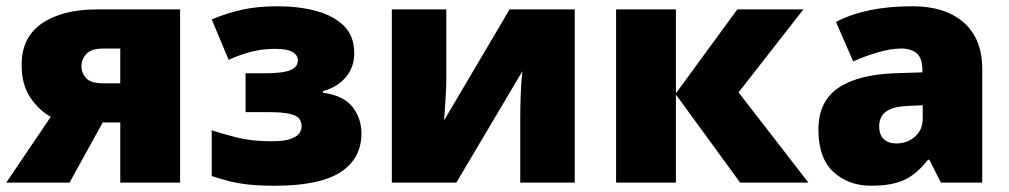

<svg xmlns="http://www.w3.org/2000/svg" viewBox="-32 -583 3220 613"><path d="M190 0H-12L130 -210Q92 -231 64.5 -272Q37 -313 37 -376Q37 -464 102 -508.5Q167 -553 279 -553H543V0H352V-192H296ZM228 -370Q228 -350 243 -333.5Q258 -317 298 -317H352V-428H297Q260 -428 244 -411Q228 -394 228 -370Z M854 -563Q922 -563 977.5 -548Q1033 -533 1066 -500.5Q1099 -468 1099 -413Q1099 -368 1071.5 -336Q1044 -304 999 -292V-287Q1065 -278 1093.5 -241.5Q1122 -205 1122 -157Q1122 -77 1055.5 -33.5Q989 10 845 10Q795 10 760 6Q725 2 698 -5Q671 -12 644 -21V-167Q677 -156 724.5 -144Q772 -132 834 -132Q877 -132 897.5 -140Q918 -148 924.5 -159Q931 -170 931 -179Q931 -194 923.5 -204Q916 -214 893 -219.5Q870 -225 824 -225H752V-349H812Q871 -349 895 -359Q919 -369 919 -390Q919 -407 902 -417Q885 -427 846 -427Q806 -427 771 -418Q736 -409 698 -392L644 -521Q694 -542 743 -552.5Q792 -563 854 -563Z M1393 -338Q1393 -304 1390.5 -266.5Q1388 -229 1386 -199L1595 -553H1803V0H1629V-200Q1629 -239 1630.5 -281.5Q1632 -324 1636 -356L1425 0H1219V-553H1393Z M2322 -553H2533L2326 -288L2549 0H2331L2126 -281V0H1935V-553H2126V-285Z M2881 -563Q2986 -563 3045 -511Q3104 -459 3104 -363V0H2972L2935 -73H2931Q2908 -44 2883.5 -25.5Q2859 -7 2827 1.5Q2795 10 2749 10Q2677 10 2629 -34Q2581 -78 2581 -169Q2581 -258 2642.5 -301Q2704 -344 2821 -349L2913 -352V-360Q2913 -397 2895 -412.5Q2877 -428 2846 -428Q2813 -428 2773 -416.5Q2733 -405 2692 -387L2637 -513Q2685 -538 2745.5 -550.5Q2806 -563 2881 -563ZM2870 -245Q2818 -243 2796.5 -226.5Q2775 -210 2775 -180Q2775 -152 2790 -138.5Q2805 -125 2830 -125Q2865 -125 2889.5 -147Q2914 -169 2914 -204V-247Z"/></svg>

Font: Noto Sans Black
Style: Regular
Weight: 900
Designer: Monotype Design Team
Foundry: Monotype Imaging Inc.
Version: Version 2.007